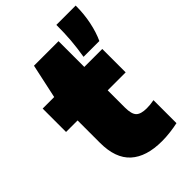

<svg xmlns="http://www.w3.org/2000/svg" viewBox="-242 -900 1001 1001"><g transform="rotate(-45 259.0 -399.0)"><path d="M336 10.5Q221 10.5 161 -44Q101 -98.5 101 -212.5V-377.5H16V-550H101L142 -740H323V-550H455.5V-377.5H323V-251Q323 -202 340.5 -184.5Q358 -167 401 -167Q413 -167 426 -168.2Q439 -169.5 455.5 -172.5V-3Q431.5 2.5 398.8 6.5Q366 10.5 336 10.5ZM357.5 -590Q367 -648 371 -697.2Q375 -746.5 375 -808H517.5Q517.5 -744.5 505.5 -688Q493.5 -631.5 474 -590Z"/></g></svg>

Font: Encode Sans SemiExpanded SemiExpanded Black
Style: Regular
Weight: 900
Width: 6
Designer: Multiple Designers
Foundry: Impallari Type
Version: Version 3.000; ttfautohint (v1.8.3) -l 8 -r 50 -G 200 -x 14 